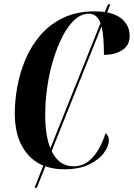

<svg xmlns="http://www.w3.org/2000/svg" viewBox="-20 -780 625 896"><path d="M141 96 182 -7Q120 -33 84.5 -95Q49 -157 49 -252Q49 -311 61 -376.5Q73 -442 99.5 -504.5Q126 -567 169.5 -617Q213 -667 275.5 -697Q338 -727 422 -727Q448 -727 469 -724L484 -760H495L480 -722Q533 -711 559 -682Q585 -653 585 -612Q585 -568 550.5 -546Q516 -524 465 -524Q465 -566 462.5 -599.5Q460 -633 454 -657L221 -75Q255 -4 323 -4Q362 -4 390.5 -25.5Q419 -47 439.5 -82.5Q460 -118 473 -159Q480 -152 484 -144.5Q488 -137 488 -125Q488 -98 465 -66.5Q442 -35 396 -12.5Q350 10 279 10Q231 10 192 -4L152 96ZM191 -243Q191 -148 215 -88L449 -672Q433 -716 395 -716Q359 -716 328 -687.5Q297 -659 272 -610.5Q247 -562 228.5 -501Q210 -440 200.5 -373.5Q191 -307 191 -243Z"/></svg>

Font: Noto Serif Display ExtraCondensed
Style: Bold Italic
Weight: 700
Width: 2
Italic angle: -12°
Designer: Monotype Design Team
Foundry: Monotype Imaging Inc.
Version: Version 2.009